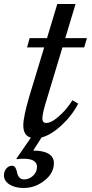

<svg xmlns="http://www.w3.org/2000/svg" viewBox="-79 -685 464 965"><path d="M344.2 -446.8H234.9L151.9 -171.9Q135.3 -118.7 133.8 -89.8Q133.8 -66.9 153.8 -66.9Q175.3 -66.9 204.6 -90.3Q233.9 -113.8 253.9 -138.2Q273.9 -162.6 285.2 -181.2L314 -164.1Q283.2 -104 230.2 -55.2Q177.2 -6.3 129.9 5.9L87.9 71.8Q138.2 71.8 165 87.9Q191.9 104 191.9 134.8Q191.9 185.1 144.8 222.4Q97.7 259.8 40 259.8Q-3.9 259.8 -31.5 241.9Q-59.1 224.1 -59.1 196.8Q-59.1 175.8 -47.1 161.9Q-35.2 147.9 -18.1 147.9Q-7.3 147.9 -1.2 158.7Q4.9 169.4 6.8 182.4Q8.8 195.3 17.6 206.1Q26.4 216.8 42 216.8Q66.9 216.8 86.9 198.5Q106.9 180.2 106.9 153.8Q106.9 112.8 40 112.8Q19.5 112.8 4.9 115.2L3.9 111.8L76.2 6.8Q38.1 -3.4 38.1 -55.2Q38.1 -97.7 68.8 -202.1L143.1 -446.8H57.1L69.8 -493.2H157.2L209 -665H300.8L249 -493.2H357.9Z"/></svg>

Font: Libre Baskerville
Style: Italic
Weight: 400
Designer: Pablo Impallari, Rodrigo Fuenzalida
Foundry: Pablo Impallari, Rodrigo Fuenzalida
Version: Version 1.000